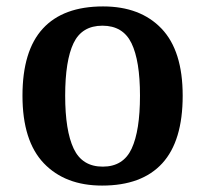

<svg xmlns="http://www.w3.org/2000/svg" viewBox="-20 -568 640 598"><path d="M298 10Q183 10 116.5 -59.5Q50 -129 50 -270Q50 -410 113.5 -479Q177 -548 301 -548Q417 -548 483 -479Q549 -410 549 -270Q549 -129 485.5 -59.5Q422 10 298 10ZM300 -49Q364 -49 390 -105Q416 -161 416 -270Q416 -379 389.5 -433.5Q363 -488 299 -488Q235 -488 209 -433.5Q183 -379 183 -270Q183 -161 209.5 -105Q236 -49 300 -49Z"/></svg>

Font: Noto Serif Malayalam SemiBold
Style: Regular
Weight: 600
Designer: Indian type Foundry, Jelle Bosma, Monotype Design Team
Foundry: Monotype Imaging Inc.
Version: Version 2.104; ttfautohint (v1.8.4.7-5d5b)